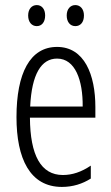

<svg xmlns="http://www.w3.org/2000/svg" viewBox="-20 -727 439 757"><path d="M91 -666C91 -640 105 -624 125 -624C144 -624 158 -639 158 -666C158 -692 144 -707 125 -707C105 -707 91 -691 91 -666ZM243 -666C243 -640 257 -624 277 -624C297 -624 311 -639 311 -666C311 -692 296 -707 277 -707C258 -707 243 -692 243 -666ZM205 -542C98 -542 45 -438 45 -265C45 -102 98 10 224 10C267 10 305 -2 338 -23V-74C301 -49 265 -37 228 -37C141 -37 99 -115 98 -263H356V-305C356 -432 313 -542 205 -542ZM205 -496C277 -496 307 -410 306 -307H99C105 -435 143 -496 205 -496Z"/></svg>

Font: Noto Sans Khmer UI ExtraCondensed Light
Style: Regular
Weight: 300
Width: 2
Designer: Danh Hong and the Monotype Design Team
Foundry: Monotype Imaging Inc.
Version: Version 2.002